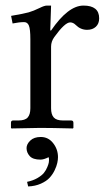

<svg xmlns="http://www.w3.org/2000/svg" viewBox="-20 -462 387 692"><path d="M127 31.7Q154.3 31.7 171.6 54Q189 76.2 189 104.5Q189 113.8 186.5 125.2Q184.1 136.7 177 151.6Q169.9 166.5 158.7 178.7Q147.5 190.9 127.2 200Q106.9 209 81.5 210L77.6 193.4Q99.1 189 115 179.7Q130.9 170.4 138.4 160.9Q146 151.4 150.6 139.9Q155.3 128.4 156 123Q156.7 117.7 156.7 114.3Q156.7 108.9 155.3 104.5Q137.7 113.3 126 113.3Q98.6 113.3 87.2 100.6Q75.7 87.9 75.7 71.8Q75.7 57.6 89.1 44.7Q102.5 31.7 127 31.7ZM89.4 -71.8V-320.8Q89.4 -356.9 84.2 -369.6Q79.1 -382.3 66.9 -382.3Q49.3 -382.3 25.4 -377.4L20 -404.8Q65.9 -412.6 83.3 -417.5Q100.6 -422.4 123.5 -433.6Q140.1 -441.9 148.9 -441.9H164.1L161.1 -352.1H164.1Q225.6 -441.9 280.8 -441.9Q337.4 -441.9 337.4 -396Q337.4 -376.5 325.4 -365.5Q313.5 -354.5 293.9 -354.5Q270.5 -354.5 252.9 -372.1Q243.7 -381.3 232.9 -381.3Q213.9 -381.3 175.8 -328.6Q164.1 -312.5 164.1 -293.9V-71.8Q164.1 -49.3 173.8 -38.6Q183.6 -27.8 207 -27.8H236.3Q244.6 -27.8 244.6 -19.5V-1L242.7 1Q164.1 -1 125 -1L21.5 1L19.5 -1V-19.5Q19.5 -27.8 27.3 -27.8H46.4Q70.3 -27.8 79.8 -38.6Q89.4 -49.3 89.4 -71.8Z"/></svg>

Font: Libertinage
Style: b
Weight: 400
Designer: OSP
Foundry: OSP
Version: Version 1.0; 2008; OFL relea